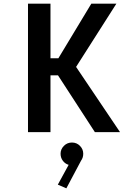

<svg xmlns="http://www.w3.org/2000/svg" viewBox="-20 -720 750 1046"><path d="M497 0 296 -309.5H255V0H132.5V-700H255V-402.5H298L477.5 -700H614L394.5 -355.5L634 0ZM433.5 117.5Q433.5 139 421.5 155.5L341.5 306L295 286L354 178Q335 172.5 322.5 156Q310 139.5 310 117.5Q310 93 328 74.8Q346 56.5 372 56.5Q398 56.5 415.8 74.8Q433.5 93 433.5 117.5Z"/></svg>

Font: League Mono Medium
Style: Regular
Weight: 500
Width: 6
Designer: Tyler Finck
Foundry: The League of Moveable Type / Tyler Finck
Version: Version 2.300;RELEASE